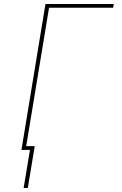

<svg xmlns="http://www.w3.org/2000/svg" viewBox="-20 -755 616 967"><path d="M99 192H120L155 -19H112L227 -716H550L553 -735H209L88 0H131Z"/></svg>

Font: Iosevka Sparkle Thin Oblique
Style: Regular
Weight: 100
Italic angle: -9°
Designer: Belleve Invis
Foundry: Belleve Invis
Version: Version 4.5.0; ttfautohint (v1.8.3)